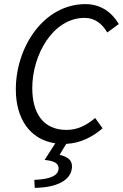

<svg xmlns="http://www.w3.org/2000/svg" viewBox="-20 -688 598 934"><path d="M392 -601C442 -601 477 -572 502 -530L558 -571C525 -627 471 -668 396 -668C193 -668 57 -460 57 -253C57 -111 125 -9 249 9L197 90C247 95 266 108 265 133C263 165 227 184 147 187L149 226C255 224 324 191 330 128C332 95 317 77 270 65L302 12C375 8 433 -24 479 -64L443 -114C400 -78 357 -56 304 -56C187 -56 137 -141 137 -260C137 -419 236 -601 392 -601Z"/></svg>

Font: Cambridge Sans Italic
Style: Regular
Weight: 400
Italic angle: -11°
Version: Version 2.000;PS 002.000;hotconv 1.0.88;makeotf.lib2.5.64775